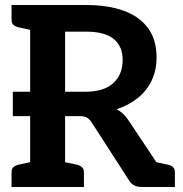

<svg xmlns="http://www.w3.org/2000/svg" viewBox="-20 -744 729 764"><path d="M31 -282V-379H242V-282ZM100 0V-724H323Q409 -724 471.5 -701.5Q534 -679 568.5 -633Q603 -587 603 -515Q603 -465 584 -424.5Q565 -384 529.5 -355Q494 -326 444 -309Q471 -296 490 -267L668 0H544Q508 0 493 -27L344 -258Q335 -271 325 -276.5Q315 -282 295 -282H239V0ZM239 -379H321Q393 -379 430.5 -413Q468 -447 468 -505Q468 -560 432.5 -589Q397 -618 323 -618H239ZM577 0 525 -114 593 -100ZM26 0V-58Q26 -72 33.5 -79Q41 -86 55 -89L112 -101L125 0ZM125 -724 112 -623 55 -635Q41 -638 33.5 -645Q26 -652 26 -666V-724ZM215 0 227 -101 285 -89Q298 -86 306 -79Q314 -72 314 -58V0ZM577 0 590 -101 647 -89Q661 -86 668.5 -79Q676 -72 676 -58V0Z"/></svg>

Font: Aleo
Style: Bold
Weight: 700
Designer: Alessio Laiso
Foundry: Alessio Laiso
Version: Version 2.001;gftools[0.9.29]